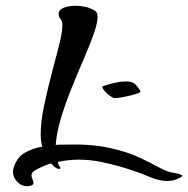

<svg xmlns="http://www.w3.org/2000/svg" viewBox="-20 -567 651 665"><path d="M74 78Q54 78 39.5 62.5Q25 47 25 28Q25 22 26 19Q36 -19 63 -36Q90 -53 126 -59Q121 -79 121 -102Q121 -145 132.5 -200Q144 -255 158.5 -310Q173 -365 184.5 -410Q196 -455 196 -479Q196 -493 192 -497Q183 -509 183 -519Q183 -533 200.5 -540Q218 -547 241 -547Q260 -547 278.5 -542.5Q297 -538 310 -529Q318 -523 318 -509Q318 -487 304.5 -449Q291 -411 270 -362.5Q249 -314 228 -262Q207 -210 191.5 -159Q176 -108 173 -65Q180 -66 186.5 -66Q193 -66 200 -66Q292 -69 355.5 -55.5Q419 -42 461.5 -22Q504 -2 533 14Q562 30 585 32Q611 37 611 42Q611 45 604 48Q582 60 560 60Q530 60 492.5 43.5Q455 27 393 9Q365 1 328.5 -6.5Q292 -14 252 -14Q234 -14 216 -12Q198 -10 180 -6Q183 6 189 13Q192 18 183 18Q174 18 157 -1Q132 6 103 22Q89 30 89 40Q89 47 92.5 54Q96 61 96 67Q96 73 87 76Q79 78 74 78ZM379 -227Q371 -227 358 -237Q345 -247 338 -257.5Q331 -268 338 -269Q365 -278 384 -281.5Q403 -285 416 -285Q438 -285 448 -275.5Q458 -266 466 -252Q469 -248 458 -244Q447 -240 430.5 -236Q414 -232 399 -229.5Q384 -227 379 -227Z"/></svg>

Font: Grechen Fuemen
Style: Regular
Weight: 400
Designer: Robert E. Leuschke
Foundry: Robert E. Leuschke
Version: Version 1.010; ttfautohint (v1.8.3)